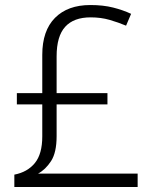

<svg xmlns="http://www.w3.org/2000/svg" viewBox="-20 -743 611 763"><path d="M339 -723Q390 -723 429.5 -713Q469 -703 501 -688L481 -641Q450 -654 415.5 -664Q381 -674 340 -674Q273 -674 239 -636.5Q205 -599 205 -519V-373H407V-328H205V-202Q205 -137 183 -103Q161 -69 131 -53H527V0H37V-49Q89 -59 118.5 -95Q148 -131 148 -201V-328H47V-373H148V-525Q148 -621 198.5 -672Q249 -723 339 -723Z"/></svg>

Font: Noto Traditional Nushu Light
Style: Regular
Weight: 300
Designer: LIU Zhao
Foundry: LiuZhao Studio
Version: Version 2.003; ttfautohint (v1.8.4.7-5d5b)